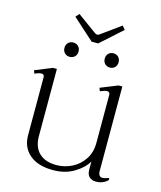

<svg xmlns="http://www.w3.org/2000/svg" viewBox="-114 -841 786 935"><g transform="rotate(15 278.5 -374.0)"><path d="M262 -643 154 -740 170 -758 262 -691Q272 -683 279 -683Q286 -683 294 -690L388 -758L403 -740L295 -643ZM142 -580Q142 -596 152 -606Q162 -616 177 -616Q193 -616 203 -606Q213 -596 213 -580Q213 -564 203 -554Q193 -544 177 -544Q162 -544 152 -554Q142 -564 142 -580ZM380 -616Q395 -616 405 -606Q415 -596 415 -580Q415 -564 405 -554Q395 -544 380 -544Q365 -544 355 -554Q345 -564 345 -580Q345 -596 355 -606Q365 -616 380 -616ZM517 -24V-13Q493 10 458 10Q437 10 424.5 -2Q412 -14 412 -37V-79Q392 -44 347 -17Q302 10 242 10Q165 10 123 -26Q81 -62 81 -123V-415Q81 -430 67 -430Q53 -430 33 -420L27 -436L113 -471H133V-133Q133 -77 164 -47.5Q195 -18 251 -18Q292 -18 329 -36.5Q366 -55 389 -90Q412 -125 412 -172V-415Q412 -430 397 -430Q386 -430 363 -420L357 -436L444 -471H463V-46Q463 -16 484 -16Q495 -16 517 -24Z"/></g></svg>

Font: Taviraj ExtraLight
Style: Regular
Weight: 275
Designer: Katatrad Team
Foundry: CadsonDemak
Version: Version 1.001